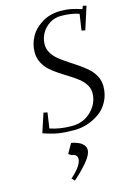

<svg xmlns="http://www.w3.org/2000/svg" viewBox="-147 -786 809 1164"><g transform="rotate(-15 257.5 -204.0)"><path d="M56.2 -23.9 95.2 -143.1 119.1 -138.2 105 -41Q166 -20 241.2 -20Q315.4 -20 364.3 -69.1Q413.1 -118.2 413.1 -182.1Q413.1 -210 397.9 -234.4Q382.8 -258.8 358.6 -277.6Q334.5 -296.4 305.2 -314.5Q275.9 -332.5 246.3 -352.1Q216.8 -371.6 192.6 -393.1Q168.5 -414.6 153.3 -444.6Q138.2 -474.6 138.2 -509.8Q138.2 -560.5 163.1 -606Q188 -651.4 238.3 -681.6Q288.6 -711.9 354 -711.9Q391.6 -711.9 419.2 -706.3Q446.8 -700.7 485.8 -688L493.2 -707L515.1 -702.1L469.2 -559.1L446.8 -564L461.9 -665Q414.6 -682.1 348.1 -682.1Q308.6 -682.1 276.1 -661.1Q243.7 -640.1 226.3 -607.4Q209 -574.7 209 -539.1Q209 -510.7 224.4 -485.4Q239.7 -460 264.4 -440.2Q289.1 -420.4 318.8 -401.1Q348.6 -381.8 378.2 -361.6Q407.7 -341.3 432.4 -319.3Q457 -297.4 472.4 -267.8Q487.8 -238.3 487.8 -204.1Q487.8 -153.3 466.3 -111.8Q444.8 -70.3 409.9 -44.9Q375 -19.5 333.7 -5.9Q292.5 7.8 250 7.8Q191.4 7.8 151.4 1.5Q111.3 -4.9 56.2 -23.9ZM155.8 287.1Q228 223.1 228 182.1Q228 164.6 216.6 157.2Q205.1 149.9 193.8 149.9L174.8 138.2L209 78.1Q215.3 78.1 228 81.5Q240.7 85 256.6 92Q272.5 99.1 284.2 112.5Q295.9 126 295.9 143.1Q295.9 173.8 259 217.5Q222.2 261.2 172.9 304.2Z"/></g></svg>

Font: Dehuti
Style: Italic
Weight: 400
Version: Version 1.2